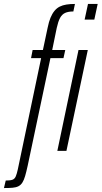

<svg xmlns="http://www.w3.org/2000/svg" viewBox="-95 -763 514 971"><path d="M-75 188 -66 150Q-43 150 -32 146Q-21 142 -15.5 129.5Q-10 117 -5 94L113 -469H62L70 -510H122L146 -623Q152 -653 160.5 -673.5Q169 -694 180.5 -708Q192 -722 207 -729.5Q222 -737 241 -740Q260 -743 284 -743L276 -705Q250 -705 234 -697.5Q218 -690 208.5 -672Q199 -654 192 -622L169 -510H235L226 -469H160L45 75Q38 107 32 127.5Q26 148 18 160.5Q10 173 -2 179Q-14 185 -31.5 186.5Q-49 188 -75 188ZM333 -664 350 -743H399L382 -664ZM195 0 302 -510H349L241 0Z"/></svg>

Font: Saira UltraCondensed Light
Style: Italic
Weight: 300
Width: 1
Italic angle: -12°
Designer: Hector Gatti with collaboration of the Omnibus-Type team
Foundry: Omnibus-Type
Version: Version 1.101